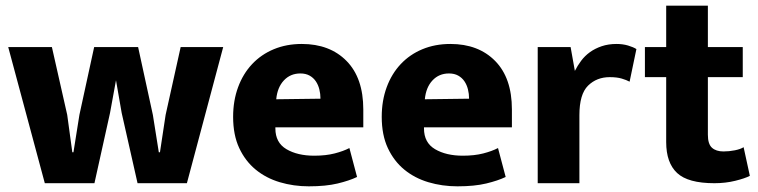

<svg xmlns="http://www.w3.org/2000/svg" viewBox="-20 -646 2672 677"><path d="M9 -480H163L217 -241L235 -109H239L260 -241L312 -480H467L519 -241L540 -109H544L564 -241L617 -480H767L639 0H465L409 -248L389 -363L368 -248L313 0H138Z M1261 -197H951V-193Q951 -143 990 -120Q1029 -97 1088 -97Q1129 -97 1160 -105Q1191 -113 1212 -124L1239 -22Q1212 -9 1170.5 1Q1129 11 1069 11Q1015 11 966.5 -3.5Q918 -18 881.5 -48Q845 -78 823.5 -124Q802 -170 802 -234Q802 -291 819.5 -338.5Q837 -386 869 -420Q901 -454 945.5 -472.5Q990 -491 1044 -491Q1143 -491 1202 -431Q1261 -371 1261 -260ZM1110 -298Q1110 -315 1106 -331Q1102 -347 1093.5 -359.5Q1085 -372 1071.5 -379.5Q1058 -387 1039 -387Q1004 -387 981 -362.5Q958 -338 954 -296Z M1785 -197H1475V-193Q1475 -143 1514 -120Q1553 -97 1612 -97Q1653 -97 1684 -105Q1715 -113 1736 -124L1763 -22Q1736 -9 1694.5 1Q1653 11 1593 11Q1539 11 1490.5 -3.5Q1442 -18 1405.5 -48Q1369 -78 1347.5 -124Q1326 -170 1326 -234Q1326 -291 1343.5 -338.5Q1361 -386 1393 -420Q1425 -454 1469.5 -472.5Q1514 -491 1568 -491Q1667 -491 1726 -431Q1785 -371 1785 -260ZM1634 -298Q1634 -315 1630 -331Q1626 -347 1617.5 -359.5Q1609 -372 1595.5 -379.5Q1582 -387 1563 -387Q1528 -387 1505 -362.5Q1482 -338 1478 -296Z M1876 0V-480H1992L2007 -396Q2016 -414 2029 -431.5Q2042 -449 2060 -462Q2078 -475 2101.5 -483Q2125 -491 2154 -491Q2176 -491 2194.5 -485.5Q2213 -480 2224 -473L2200 -358Q2189 -364 2172 -369Q2155 -374 2130 -374Q2084 -374 2053.5 -344Q2023 -314 2023 -240V0Z M2599 -374H2476V-171Q2476 -138 2490.5 -125Q2505 -112 2531 -112Q2551 -112 2571 -116Q2591 -120 2602 -127L2624 -26Q2607 -17 2572.5 -8.5Q2538 0 2499 0Q2406 0 2367.5 -36Q2329 -72 2329 -145V-374H2254V-480H2329V-626H2476V-480H2599Z"/></svg>

Font: Mukta Vaani ExtraBold
Style: Regular
Weight: 800
Designer: Noopur Datye, Girish Dalvi, Yashodeep Gholap, Pallavi Karambelkar
Foundry: Ek Type
Version: Version 2.538;PS 1.000;hotconv 16.6.51;makeotf.lib2.5.65220;